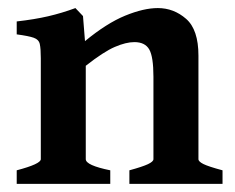

<svg xmlns="http://www.w3.org/2000/svg" viewBox="-20 -451 576 471"><path d="M297.4 0V-33.2Q329.6 -42 343 -48.3Q356.4 -54.7 356.4 -60.5V-262.7Q356.4 -311.5 346.2 -329.6Q335.9 -347.7 309.6 -347.7Q289.1 -347.7 261.7 -335.9Q234.4 -324.2 190.4 -289.6V-60.5Q190.4 -45.4 250.5 -33.2V0H21V-33.2Q80.1 -48.8 80.1 -60.5V-308.1Q80.1 -332 77.6 -343Q75.2 -354 62.7 -358.4Q50.3 -362.8 21 -366.7V-398.4Q64.5 -403.3 98.1 -411.1Q131.8 -418.9 165 -431.2L183.6 -411.6L188.5 -350.1Q241.7 -394 287.1 -412.6Q332.5 -431.2 367.2 -431.2Q406.2 -431.2 436.5 -404.8Q466.8 -378.4 466.8 -314.5V-60.5Q466.8 -54.7 479 -48.6Q491.2 -42.5 525.9 -33.2V0Z"/></svg>

Font: Dai Banna SIL SemiBold
Style: Regular
Weight: 600
Designer: Victor Gaultney
Foundry: SIL International
Version: Version 4.000